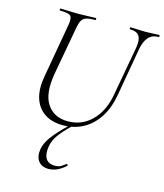

<svg xmlns="http://www.w3.org/2000/svg" viewBox="-129 -722 934 1092"><g transform="rotate(15 337.5 -175.5)"><path d="M564 -522Q572 -569 557.5 -591Q543 -613 504 -613Q500 -613 500 -619Q500 -625 504 -625Q524 -625 545 -623.5Q566 -622 591 -622Q613 -622 634 -623.5Q655 -625 671 -625Q675 -625 675 -619Q675 -613 671 -613Q634 -613 612.5 -589.5Q591 -566 582 -519L532 -233Q518 -154 482 -99Q446 -44 393 -15.5Q340 13 275 13Q209 13 165.5 -16.5Q122 -46 105.5 -99.5Q89 -153 102 -226L158 -545Q166 -588 153.5 -600.5Q141 -613 91 -613Q88 -613 88 -619Q88 -625 91 -625Q113 -625 139.5 -623.5Q166 -622 194 -622Q226 -622 252.5 -623.5Q279 -625 298 -625Q302 -625 302 -619Q302 -613 298 -613Q264 -613 245.5 -607Q227 -601 218.5 -585Q210 -569 205 -540L154 -258Q133 -137 173.5 -76.5Q214 -16 296 -16Q379 -16 437 -74.5Q495 -133 512 -234ZM260 274Q219 274 199.5 247.5Q180 221 187 178Q195 132 237.5 82Q280 32 333 -15L342 -8Q299 30 267.5 69Q236 108 229 149Q221 195 236 221Q251 247 291 247Q313 247 326.5 238.5Q340 230 353 220Q355 218 358.5 222.5Q362 227 360 229Q333 253 308.5 263.5Q284 274 260 274Z"/></g></svg>

Font: Cormorant Garamond Light
Style: Italic
Weight: 300
Italic angle: -10°
Designer: Christian Thalmann (Catharsis Fonts)
Foundry: Catharsis Fonts
Version: Version 4.001